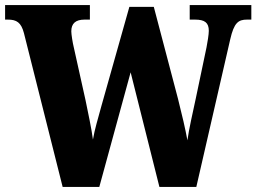

<svg xmlns="http://www.w3.org/2000/svg" viewBox="-25 -734 1007 754"><path d="M69 -604 221 0H365L488 -450L601 0H746L879 -579C894 -645 911 -657 945 -657H962V-714H720V-657H741C779 -657 795 -645 795 -613C795 -599 790 -568 786 -548L744 -348C732 -292 717 -227 711 -183C703 -227 690 -283 674 -346L579 -707H483L373 -317C359 -265 347 -227 340 -186C335 -226 320 -296 311 -340L265 -547C260 -567 255 -600 255 -611C255 -642 272 -657 307 -657H328V-714H-5V-657H6C40 -657 58 -646 69 -604Z"/></svg>

Font: Noto Serif Bengali Condensed Black
Style: Regular
Weight: 900
Width: 3
Designer: Juan Bruce, Universal Thirst, Indian Type Foundry and the Monotype Design Team.
Foundry: Monotype Imaging Inc.
Version: Version 2.003